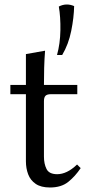

<svg xmlns="http://www.w3.org/2000/svg" viewBox="-20 -817 382 852"><path d="M322 -87 338 -71Q314 -35 283 -10Q252 15 202 15Q162 15 138.5 -1Q115 -17 105 -43.5Q95 -70 95 -101V-399H26V-440H95V-577L180 -592Q177 -554 176 -516Q175 -478 175 -440H323V-399H206Q189 -399 182 -392Q175 -385 175 -368V-122Q175 -90 186.5 -67Q198 -44 234 -44Q255 -44 277 -54.5Q299 -65 322 -87ZM241 -788Q274 -805 309 -790Q308 -739 296 -679.5Q284 -620 256 -573H233Q247 -623 248 -682.5Q249 -742 241 -788Z"/></svg>

Font: Bona Nova
Style: Regular
Weight: 400
Designer: Mateusz Machalski
Foundry: Capitalics
Version: Version 4.001; ttfautohint (v1.8.3)